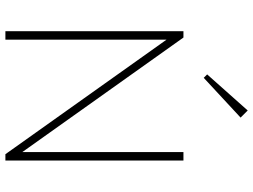

<svg xmlns="http://www.w3.org/2000/svg" viewBox="-136 -824 960 729"><g transform="rotate(90 344.5 -460.0)"><path d="M99 0V-676H123L131 -634V0ZM566 0 116 -633 123 -676 573 -43ZM566 0 558 -42V-676H590V0ZM276 -753 263 -766 400 -920 427 -893Z"/></g></svg>

Font: Outfit Thin Thin
Style: Regular
Weight: 250
Version: Version 1.100;gftools[0.9.27]